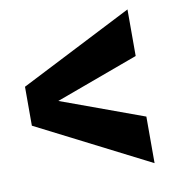

<svg xmlns="http://www.w3.org/2000/svg" viewBox="-63 -546 552 607"><g transform="rotate(-10 213.0 -243.0)"><path d="M385.5 3.5V-146L120 -243L385.5 -340.5V-490L24 -305.5V-180.5Z"/></g></svg>

Font: Anybody
Style: Bold
Weight: 700
Designer: Tyler Finck
Foundry: Etcetera Type Company
Version: Version 1.110